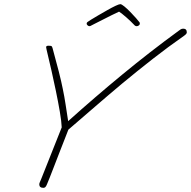

<svg xmlns="http://www.w3.org/2000/svg" viewBox="-20 -875 919 924"><path d="M189 29Q169 29 169 12Q169 8 172 1Q175 -6 178 -13L277 -262Q276 -290 268 -337Q260 -384 249 -437Q238 -490 228 -534Q218 -578 210 -611Q202 -644 202 -648Q202 -655 213 -655Q226 -655 228.5 -652.5Q231 -650 233 -643Q250 -582 263 -530.5Q276 -479 282 -448Q290 -410 296 -370Q302 -330 308 -292Q436 -407 569.5 -517Q703 -627 840 -727Q845 -731 850 -734Q855 -737 862 -737Q879 -737 879 -719Q879 -712 866 -703Q790 -650 714.5 -591Q639 -532 568 -473Q501 -417 436.5 -361Q372 -305 309 -251Q303 -235 291.5 -206Q280 -177 267 -143.5Q254 -110 241.5 -77.5Q229 -45 219.5 -21Q210 3 206 12Q202 22 198 25.5Q194 29 189 29ZM410 -749Q406 -749 401.5 -753Q397 -757 397 -761Q397 -766 401 -769Q403 -771 417.5 -780Q432 -789 453.5 -801.5Q475 -814 497 -826.5Q519 -839 536 -847Q553 -855 559 -855Q565 -855 578.5 -844Q592 -833 607 -817.5Q622 -802 634.5 -788Q647 -774 652 -767Q653 -765 653 -761Q653 -756 648 -752.5Q643 -749 638 -749Q631 -749 626 -755Q609 -773 588.5 -791Q568 -809 553 -819Q538 -812 516.5 -801.5Q495 -791 473 -779.5Q451 -768 434.5 -760Q418 -752 415 -750Q413 -749 410 -749Z"/></svg>

Font: Oooh Baby
Style: Regular
Weight: 400
Designer: Robert E. Leuschke
Foundry: Robert E. Leuschke
Version: Version 1.011; ttfautohint (v1.8.3)